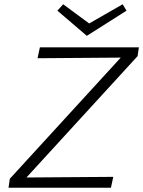

<svg xmlns="http://www.w3.org/2000/svg" viewBox="-20 -880 671 900"><path d="M625 -617 104 -48 511 -51 500 0H20L26 -42L546 -610L156 -607L167 -658H631ZM573 -830 387 -712 249 -830 276 -860 398 -770 555 -860Z"/></svg>

Font: Ysabeau Semilight
Style: Italic
Weight: 300
Italic angle: -12°
Designer: Christian Thalmann (Catharsis Fonts)
Version: Version 0.003